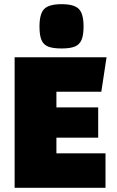

<svg xmlns="http://www.w3.org/2000/svg" viewBox="-20 -899 560 919"><path d="M250 -165H485V0H50V-625H490L465 -460H250V-385H450V-240H250ZM169 -772Q169 -833 191.5 -856Q214 -879 275 -879Q335 -879 357.5 -856Q380 -833 380 -772Q380 -731 370.5 -708.5Q361 -686 339 -676.5Q317 -667 275 -667Q233 -667 210.5 -676Q188 -685 178.5 -707.5Q169 -730 169 -772Z"/></svg>

Font: Changa ExtraBold
Style: Regular
Weight: 800
Designer: Eduardo Rodriguez Tunni
Foundry: Eduardo Rodriguez Tunni
Version: Version 2.002; ttfautohint (v1.5) -l 8 -r 50 -G 220 -x 14 -H